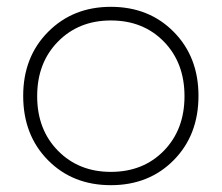

<svg xmlns="http://www.w3.org/2000/svg" viewBox="-20 -542 650 563"><path d="M305 -522Q417 -522 489.5 -448.5Q562 -375 562 -261Q562 -146 489.5 -72.5Q417 1 305 1Q193 1 120.5 -72.5Q48 -146 48 -261Q48 -375 121 -448.5Q194 -522 305 -522ZM305 -482Q211 -482 150 -420Q89 -358 89 -260Q89 -162 150 -100Q211 -38 305 -38Q400 -38 460.5 -100Q521 -162 521 -260Q521 -358 460.5 -420Q400 -482 305 -482Z"/></svg>

Font: Montserrat Ultra Light
Style: Regular
Weight: 200
Designer: Julieta Ulanovsky
Foundry: Julieta Ulanovsky
Version: Version 3.100;PS 003.100;hotconv 1.0.88;makeotf.lib2.5.64775